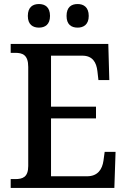

<svg xmlns="http://www.w3.org/2000/svg" viewBox="-20 -932 630 952"><path d="M365 -795C394 -795 420 -810 420 -853C420 -897 394 -912 365 -912C334 -912 310 -897 310 -853C310 -810 334 -795 365 -795ZM173 -795C203 -795 228 -810 228 -853C228 -897 203 -912 173 -912C143 -912 118 -897 118 -853C118 -810 143 -795 173 -795ZM33 0H547L553 -179H499L493 -135C487 -93 465 -58 412 -58H233V-345H456V-403H233V-656H388C439 -656 458 -623 463 -579L468 -535H522L517 -714H33V-670H55C91 -670 120 -661 120 -600V-109C120 -53 92 -44 55 -44H33Z"/></svg>

Font: Noto Serif SemiCondensed Medium
Style: Regular
Weight: 500
Width: 4
Designer: Monotype Design Team
Foundry: Monotype Imaging Inc.
Version: Version 2.014